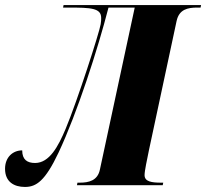

<svg xmlns="http://www.w3.org/2000/svg" viewBox="-59 -734 817 761"><path d="M40 7C85 7 120 -17 173 -129C247 -286 329 -540 371 -704H475L337 -62C328 -18 293 -10 257 -10H248L246 0H586L588 -10H580C542 -10 514 -14 514 -40C514 -57 524 -102 531 -137L641 -651C651 -697 685 -704 723 -704H736L738 -714H193L191 -704H212C302 -704 342 -702 342 -663C342 -656 342 -649 340 -638C335 -606 249 -338 201 -223C172 -154 137 -88 80 -88C49 -88 29 -101 29 -138C-8 -138 -39 -111 -39 -65C-39 -13 -3 7 40 7Z"/></svg>

Font: Noto Serif Display Condensed Black
Style: Italic
Weight: 900
Width: 3
Italic angle: -12°
Designer: Monotype Design Team
Foundry: Monotype Imaging Inc.
Version: Version 2.009